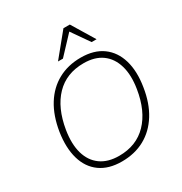

<svg xmlns="http://www.w3.org/2000/svg" viewBox="-212 -1089 1183 1251"><g transform="rotate(-30 379.5 -463.5)"><path d="M86 -363Q104 -475 152.5 -553Q201 -631 276 -672Q351 -713 447 -713Q547 -713 610.5 -666.5Q674 -620 698.5 -536.5Q723 -453 705 -342Q688 -231 639 -152.5Q590 -74 515 -33Q440 8 343 8Q244 8 180.5 -38Q117 -84 93 -167.5Q69 -251 86 -363ZM129 -353Q113 -254 133.5 -182.5Q154 -111 208 -72Q262 -33 346 -33Q476 -33 557 -117Q638 -201 662 -352Q678 -450 657 -522Q636 -594 582.5 -633Q529 -672 445 -672Q315 -672 234.5 -588.5Q154 -505 129 -353ZM307 -765 446 -935H494L597 -765H560L468 -897L344 -765Z"/></g></svg>

Font: Mulish ExtraLight ExtraLight
Style: Italic
Weight: 250
Italic angle: -9°
Version: Version 3.603